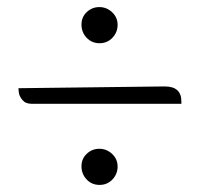

<svg xmlns="http://www.w3.org/2000/svg" viewBox="-20 -525 560 542"><path d="M297.5 -418.5Q283 -403 261 -403Q239 -403 224.5 -418.5Q210 -434 210 -455.5Q210 -477 225 -491Q240 -505 260.5 -505Q281 -505 296.5 -490.5Q312 -476 312 -455Q312 -434 297.5 -418.5ZM297.5 -18.5Q283 -3 261 -3Q239 -3 224.5 -18.5Q210 -34 210 -55.5Q210 -77 225 -91Q240 -105 260.5 -105Q281 -105 296.5 -90.5Q312 -76 312 -55Q312 -34 297.5 -18.5ZM492 -239Q492 -236 492 -232H69Q52 -232 43 -243Q34 -254 33 -265L32 -276L445 -281Q492 -281 492 -239Z"/></svg>

Font: Sedan
Style: Regular
Weight: 400
Designer: Sebastian Salazar
Foundry: Sebastian Salazar
Version: Version 1.001